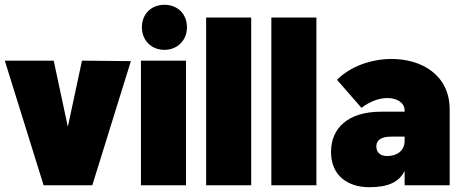

<svg xmlns="http://www.w3.org/2000/svg" viewBox="-20 -773 1933 801"><path d="M322 -520 263 -244 204 -520H0L162 0H365L526 -518Z M666 -565C720 -565 760 -605 760 -659C760 -715 721 -753 666 -753C611 -753 572 -715 572 -659C572 -605 611 -565 666 -565ZM568 0H756V-520H568Z M840 0H1028V-700H840Z M1112 0H1300V-700H1112Z M1614 -527C1529 -527 1441 -496 1386 -440L1488 -323C1523 -350 1562 -364 1596 -364C1637 -364 1668 -344 1668 -312V-307H1570C1432 -307 1361 -239 1361 -139C1361 -41 1430 8 1521 8C1601 8 1645 -14 1668 -60V0H1856V-316C1856 -461 1738 -527 1614 -527ZM1595 -122C1564 -122 1550 -140 1550 -162C1550 -190 1572 -203 1613 -203H1668V-185C1668 -145 1637 -122 1595 -122Z"/></svg>

Font: Arthouse Owned Black
Style: Regular
Weight: 900
Designer: Jeremy Tribby
Foundry: Tribby Type
Version: Version 1.000;PS 001.000;hotconv 1.0.88;makeotf.lib2.5.64775